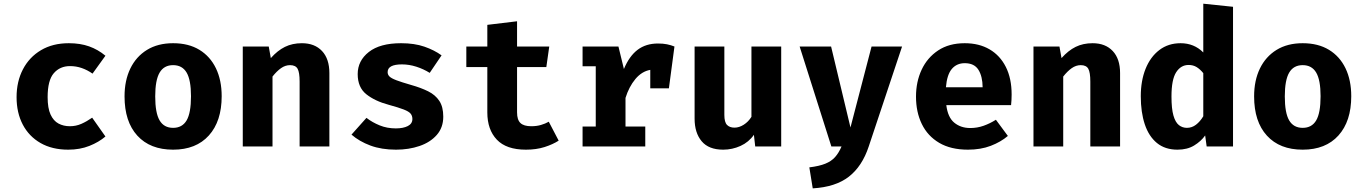

<svg xmlns="http://www.w3.org/2000/svg" viewBox="-20 -798 7425 1046"><path d="M360.5 -110.3Q393.8 -110.3 423.3 -123.3Q452.8 -136.4 482.1 -156.9L554.4 -54.4Q518.5 -23.6 466.9 -3.1Q415.4 17.4 351.8 17.4Q264.1 17.4 201 -18.7Q137.9 -54.9 104.1 -119.2Q70.3 -183.6 70.3 -268.7Q70.3 -353.8 104.9 -420.3Q139.5 -486.7 203.3 -524.6Q267.2 -562.6 354.9 -562.6Q416.9 -562.6 465.4 -545.4Q513.8 -528.2 554.4 -494.4L484.1 -396.9Q456.4 -416.4 425.6 -427.2Q394.9 -437.9 361.5 -437.9Q306.7 -437.9 273.1 -399.2Q239.5 -360.5 239.5 -268.7Q239.5 -208.7 255.4 -174.1Q271.3 -139.5 298.7 -124.9Q326.2 -110.3 360.5 -110.3Z M923.1 -562.6Q1007.2 -562.6 1066.2 -526.7Q1125.1 -490.8 1156.4 -425.9Q1187.7 -361 1187.7 -273.8Q1187.7 -137.4 1117.9 -60Q1048.2 17.4 923.1 17.4Q797.9 17.4 728.2 -59Q658.5 -135.4 658.5 -272.8Q658.5 -359.5 690 -424.6Q721.5 -489.7 780.8 -526.2Q840 -562.6 923.1 -562.6ZM923.1 -443.1Q873.3 -443.1 849.5 -402.3Q825.6 -361.5 825.6 -272.8Q825.6 -182.6 849.5 -142.1Q873.3 -101.5 923.1 -101.5Q972.8 -101.5 996.7 -142.1Q1020.5 -182.6 1020.5 -273.8Q1020.5 -362.1 996.7 -402.6Q972.8 -443.1 923.1 -443.1Z M1302.6 0V-544.6H1444.1L1455.4 -481.5Q1491.8 -522.6 1532.3 -542.6Q1572.8 -562.6 1624.6 -562.6Q1694.4 -562.6 1734.4 -520Q1774.4 -477.4 1774.4 -400V0H1612.3V-353.3Q1612.3 -403.6 1601.3 -423.3Q1590.3 -443.1 1560 -443.1Q1534.4 -443.1 1511 -426.7Q1487.7 -410.3 1464.6 -381V0Z M2136.4 -98.5Q2176.9 -98.5 2201.8 -111.3Q2226.7 -124.1 2226.7 -149.7Q2226.7 -167.2 2216.9 -179Q2207.2 -190.8 2179.5 -201.5Q2151.8 -212.3 2097.4 -227.2Q2022.6 -247.2 1975.6 -284.6Q1928.7 -322.1 1928.7 -394.4Q1928.7 -467.2 1989.5 -514.9Q2050.3 -562.6 2165.1 -562.6Q2237.9 -562.6 2292.1 -543.8Q2346.2 -525.1 2385.6 -496.4L2321 -401Q2287.2 -422.1 2248.2 -434.6Q2209.2 -447.2 2169.7 -447.2Q2091.8 -447.2 2091.8 -405.1Q2091.8 -391.3 2101.8 -381.3Q2111.8 -371.3 2139.5 -360.8Q2167.2 -350.3 2220.5 -334.9Q2273.3 -320 2312.6 -300.5Q2351.8 -281 2373.3 -248.5Q2394.9 -215.9 2394.9 -162.6Q2394.9 -103.1 2359.5 -62.8Q2324.1 -22.6 2265.6 -2.6Q2207.2 17.4 2137.4 17.4Q2058.5 17.4 1997.9 -5.1Q1937.4 -27.7 1894.9 -64.6L1976.4 -155.9Q2008.2 -131.3 2048.5 -114.9Q2088.7 -98.5 2136.4 -98.5Z M3023.6 -31.8Q2991.8 -11.3 2946.7 3.1Q2901.5 17.4 2845.1 17.4Q2738.5 17.4 2686.7 -37.2Q2634.9 -91.8 2634.9 -185.6V-432.8H2520.5V-544.6H2634.9V-662.6L2796.9 -682.1V-544.6H2972.3L2956.4 -432.8H2796.9V-185.6Q2796.9 -145.1 2815.4 -127.7Q2833.8 -110.3 2874.4 -110.3Q2903.1 -110.3 2926.9 -117.2Q2950.8 -124.1 2969.7 -134.9Z M3153.8 0V-108.7H3225.6V-436.9H3153.8V-544.6H3349.2L3379 -422.1Q3408.2 -492.3 3453.6 -526.7Q3499 -561 3564.6 -561Q3592.3 -561 3613.8 -556.7Q3635.4 -552.3 3654.4 -544.6L3624.1 -316.9H3522.6V-417.4Q3476.4 -409.2 3441.5 -367.4Q3406.7 -325.6 3387.7 -264.6V-108.7H3495.4V0Z M3926.2 -544.6V-171.8Q3926.2 -132.3 3940.8 -117.4Q3955.4 -102.6 3981.5 -102.6Q4006.7 -102.6 4031.8 -118.5Q4056.9 -134.4 4073.8 -161.5V-544.6H4235.9V0H4094.4L4087.2 -63.6Q4059.5 -23.6 4014.4 -3.1Q3969.2 17.4 3920 17.4Q3841 17.4 3802.6 -28.5Q3764.1 -74.4 3764.1 -151.8V-544.6Z M4894.4 -544.6 4712.8 0Q4676.9 108.2 4604.4 164.6Q4531.8 221 4407.7 228.2L4389.2 113.8Q4443.1 107.2 4476.2 93.8Q4509.2 80.5 4529.5 57.7Q4549.7 34.9 4564.6 0H4509.2L4336.4 -544.6H4507.7L4613.3 -103.6L4728.2 -544.6Z M5135.4 -225.1Q5143.6 -158.5 5179 -129.5Q5214.4 -100.5 5266.2 -100.5Q5303.6 -100.5 5338.5 -112.8Q5373.3 -125.1 5405.6 -145.6L5470.8 -57.4Q5432.3 -24.6 5377.7 -3.6Q5323.1 17.4 5253.3 17.4Q5160 17.4 5096.9 -19.7Q5033.8 -56.9 5002.1 -122.1Q4970.3 -187.2 4970.3 -271.8Q4970.3 -352.3 5001 -418.2Q5031.8 -484.1 5091 -523.3Q5150.3 -562.6 5235.9 -562.6Q5313.8 -562.6 5371 -529.2Q5428.2 -495.9 5459.7 -433.3Q5491.3 -370.8 5491.3 -283.1Q5491.3 -269.2 5490.5 -253.3Q5489.7 -237.4 5488.2 -225.1ZM5235.9 -453.8Q5192.3 -453.8 5165.6 -422.6Q5139 -391.3 5133.3 -322.6H5333.3Q5332.8 -382.1 5310.3 -417.9Q5287.7 -453.8 5235.9 -453.8Z M5610.3 0V-544.6H5751.8L5763.1 -481.5Q5799.5 -522.6 5840 -542.6Q5880.5 -562.6 5932.3 -562.6Q6002.1 -562.6 6042.1 -520Q6082.1 -477.4 6082.1 -400V0H5920V-353.3Q5920 -403.6 5909 -423.3Q5897.9 -443.1 5867.7 -443.1Q5842.1 -443.1 5818.7 -426.7Q5795.4 -410.3 5772.3 -381V0Z M6535.4 -777.9 6697.4 -761V0H6553.8L6545.6 -60Q6523.1 -28.2 6485.6 -5.4Q6448.2 17.4 6394.9 17.4Q6327.2 17.4 6282.8 -19Q6238.5 -55.4 6216.7 -120.8Q6194.9 -186.2 6194.9 -273.8Q6194.9 -357.9 6221 -423.1Q6247.2 -488.2 6295.9 -525.4Q6344.6 -562.6 6411.8 -562.6Q6485.1 -562.6 6535.4 -512.3ZM6455.4 -444.1Q6413.3 -444.1 6387.7 -404.4Q6362.1 -364.6 6362.1 -272.8Q6362.1 -205.6 6372.8 -168.5Q6383.6 -131.3 6402.6 -116.4Q6421.5 -101.5 6446.2 -101.5Q6473.3 -101.5 6495.6 -118.5Q6517.9 -135.4 6535.4 -164.6V-399.5Q6518.5 -420.5 6499.5 -432.3Q6480.5 -444.1 6455.4 -444.1Z M7076.9 -562.6Q7161 -562.6 7220 -526.7Q7279 -490.8 7310.3 -425.9Q7341.5 -361 7341.5 -273.8Q7341.5 -137.4 7271.8 -60Q7202.1 17.4 7076.9 17.4Q6951.8 17.4 6882.1 -59Q6812.3 -135.4 6812.3 -272.8Q6812.3 -359.5 6843.8 -424.6Q6875.4 -489.7 6934.6 -526.2Q6993.8 -562.6 7076.9 -562.6ZM7076.9 -443.1Q7027.2 -443.1 7003.3 -402.3Q6979.5 -361.5 6979.5 -272.8Q6979.5 -182.6 7003.3 -142.1Q7027.2 -101.5 7076.9 -101.5Q7126.7 -101.5 7150.5 -142.1Q7174.4 -182.6 7174.4 -273.8Q7174.4 -362.1 7150.5 -402.6Q7126.7 -443.1 7076.9 -443.1Z"/></svg>

Font: FiraCode Nerd Font
Style: Bold
Weight: 700
Designer: Carrois Corporate, Edenspiekermann AG, Nikita Prokopov
Foundry: Carrois Corporate, Edenspiekermann AG, Nikita Prokopov
Version: Version 6.002;Nerd Fonts 2.1.0